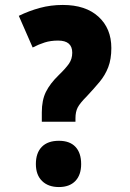

<svg xmlns="http://www.w3.org/2000/svg" viewBox="-20 -744 527 776"><path d="M149 -252V-290Q149 -339 165.5 -372.5Q182 -406 217 -440Q246 -468 259 -487Q272 -506 272 -531Q272 -580 215 -580Q185 -580 161 -572.5Q137 -565 112 -552L56 -680Q97 -700 141 -712Q185 -724 234 -724Q326 -724 378 -676.5Q430 -629 430 -550Q430 -505 417.5 -472.5Q405 -440 382.5 -413Q360 -386 331 -355Q303 -327 294 -309.5Q285 -292 285 -266V-252ZM125 -81Q125 -126 149 -150.5Q173 -175 218 -175Q262 -175 285 -150.5Q308 -126 308 -81Q308 -37 284.5 -12.5Q261 12 218 12Q175 12 150 -12.5Q125 -37 125 -81Z"/></svg>

Font: Noto Sans Gurmukhi ExtraCondensed Black
Style: Regular
Weight: 900
Width: 2
Designer: Jelle Bosma - Monotype Design Team
Foundry: Monotype Imaging Inc.
Version: Version 2.004; ttfautohint (v1.8.4.7-5d5b)